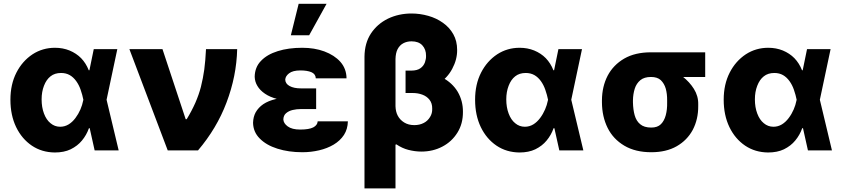

<svg xmlns="http://www.w3.org/2000/svg" viewBox="-20 -810 4537 1034"><path d="M274.9 11.2Q205.1 10.3 151.9 -25.4Q97.7 -62 66.9 -125.5Q36.1 -189.5 36.1 -272.9Q36.1 -356 68.4 -418.9Q100.1 -481 155.3 -517.6Q209.5 -552.7 275.9 -552.7Q318.4 -552.7 354.5 -538.1Q391.1 -522.9 417 -496.6Q442.9 -469.7 458 -431.6H507.8L553.7 -273.9L619.1 0H489.7L428.7 -273.9Q424.3 -297.4 414.1 -327.1Q405.3 -352.5 390.6 -373Q375.5 -394 356 -405.3Q335.4 -417 309.1 -417Q274.4 -417 252 -398.9Q229.5 -381.3 216.8 -348.1Q204.1 -315.4 204.1 -274.9Q204.1 -232.4 216.8 -198.7Q229.5 -164.6 252 -146.5Q274.4 -127.4 304.2 -127.4Q328.6 -127.4 349.6 -140.1Q369.6 -152.3 386.2 -174.3Q402.3 -195.8 413.1 -220.7Q422.9 -242.7 428.7 -271.5L484.9 -545.4H611.8L553.7 -271.5L507.8 -119.6H459Q445.8 -82.5 421.4 -53.2Q397.9 -24.4 360.4 -5.9Q324.7 11.2 274.9 11.2Z M1046.4 0H883.3L676.8 -545.4H855L980 -168H985.4Q1012.2 -211.9 1032.2 -256.8Q1051.3 -300.8 1062 -342.3Q1073.7 -389.2 1080.1 -435.5Q1086.4 -482.9 1089.4 -545.4H1257.3Q1253.9 -399.9 1199.7 -257.3Q1147.5 -119.1 1046.4 0Z M1560.5 -286.1H1682.6V-222.7H1601.1Q1577.6 -222.7 1556.6 -217.8Q1535.2 -212.9 1520.5 -200.2Q1506.8 -188.5 1505.9 -167Q1506.8 -146 1529.3 -129.4Q1552.2 -112.3 1596.7 -112.3Q1644.5 -112.3 1667 -124Q1689.5 -135.7 1690.9 -156.7H1853.5Q1852.5 -114.7 1832.5 -83.5Q1812 -52.2 1776.9 -31.2Q1742.2 -10.7 1698.7 -0.5Q1654.8 9.8 1608.4 9.8Q1534.2 9.8 1474.1 -9.3Q1413.6 -28.3 1378.4 -64.5Q1343.8 -99.1 1342.8 -148.9Q1343.8 -181.2 1356.9 -205.1Q1371.6 -231 1397.9 -249Q1424.8 -267.1 1466.3 -276.9Q1506.3 -286.1 1560.5 -286.1ZM1682.6 -334V-266.1H1560.5Q1510.3 -266.1 1473.1 -276.9Q1433.6 -287.1 1407.2 -305.2Q1379.9 -323.7 1366.2 -347.2Q1352.5 -369.6 1351.6 -396.5Q1352.5 -448.2 1385.3 -481.9Q1418 -516.6 1476.1 -534.7Q1533.2 -552.7 1607.9 -552.7Q1673.8 -552.7 1726.6 -533.2Q1781.2 -512.7 1813 -477.1Q1845.7 -439.9 1846.2 -388.2H1680.7Q1679.7 -411.6 1656.7 -421.4Q1633.8 -430.7 1597.7 -430.7Q1556.6 -430.7 1536.6 -415Q1517.1 -399.9 1516.1 -380.9Q1517.1 -358.9 1539.6 -346.7Q1562.5 -334 1601.1 -334ZM1645 -620.1H1546.4L1588.4 -789.6H1738.8Z M2164.1 -309.1V-420.4H2231.9Q2309.6 -420.4 2361.8 -392.6Q2416 -363.8 2444.8 -315.9Q2473.6 -266.6 2473.1 -207.5Q2473.6 -144 2443.4 -95.7Q2413.1 -46.9 2362.3 -20.5Q2311.5 6.3 2249 6.3Q2215.3 6.3 2179.2 -2.9Q2146.5 -11.2 2114.3 -32.7L2109.9 -30.8V-238.3Q2110.8 -208 2122.1 -187Q2133.8 -164.6 2156.7 -150.4Q2179.7 -136.2 2210.9 -136.2Q2240.2 -136.2 2262.2 -147.9Q2282.7 -158.2 2295.9 -179.7Q2308.6 -199.7 2307.6 -224.6Q2308.1 -253.9 2293 -272.9Q2278.3 -291.5 2254.4 -300.3Q2230.5 -309.1 2203.1 -309.1ZM2196.3 -737.3Q2241.7 -737.3 2286.6 -724.6Q2330.1 -712.4 2365.7 -687Q2400.9 -662.1 2421.4 -625.5Q2441.9 -588.9 2441.9 -541Q2442.4 -489.7 2415.5 -439.5Q2389.2 -389.6 2339.8 -358.4Q2290 -326.2 2222.2 -326.2H2164.1V-429.7H2193.8Q2227.1 -429.7 2244.6 -442.9Q2261.2 -454.6 2268.6 -474.6Q2274.9 -492.7 2274.4 -509.3Q2274.9 -543.5 2254.4 -565.9Q2234.4 -587.4 2196.3 -587.4Q2170.9 -587.4 2151.4 -576.7Q2132.3 -566.4 2121.1 -544.9Q2110.8 -524.9 2109.9 -492.2V204.6H1942.9V-504.9Q1943.8 -578.1 1977.5 -629.4Q2011.7 -681.2 2069.3 -709.5Q2127.4 -737.3 2196.3 -737.3Z M2777.3 11.2Q2707.5 10.3 2654.3 -25.4Q2600.1 -62 2569.3 -125.5Q2538.6 -189.5 2538.6 -272.9Q2538.6 -356 2570.8 -418.9Q2602.5 -481 2657.7 -517.6Q2711.9 -552.7 2778.3 -552.7Q2820.8 -552.7 2856.9 -538.1Q2893.6 -522.9 2919.4 -496.6Q2945.3 -469.7 2960.4 -431.6H3010.3L3056.2 -273.9L3121.6 0H2992.2L2931.2 -273.9Q2926.8 -297.4 2916.5 -327.1Q2907.7 -352.5 2893.1 -373Q2877.9 -394 2858.4 -405.3Q2837.9 -417 2811.5 -417Q2776.9 -417 2754.4 -398.9Q2731.9 -381.3 2719.2 -348.1Q2706.5 -315.4 2706.5 -274.9Q2706.5 -232.4 2719.2 -198.7Q2731.9 -164.6 2754.4 -146.5Q2776.9 -127.4 2806.6 -127.4Q2831.1 -127.4 2852.1 -140.1Q2872.1 -152.3 2888.7 -174.3Q2904.8 -195.8 2915.5 -220.7Q2925.3 -242.7 2931.2 -271.5L2987.3 -545.4H3114.3L3056.2 -271.5L3010.3 -119.6H2961.4Q2948.2 -82.5 2923.8 -53.2Q2900.4 -24.4 2862.8 -5.9Q2827.1 11.2 2777.3 11.2Z M3221.7 -258.3V-270Q3222.2 -343.8 3252.4 -402.3Q3282.7 -460 3341.8 -494.6Q3400.4 -528.3 3485.8 -528.3Q3495.1 -521 3505.9 -502Q3515.1 -484.4 3533.2 -465.3Q3551.3 -446.3 3583 -437Q3621.1 -425.8 3656.2 -397.9Q3694.3 -367.7 3716.8 -331.5Q3741.2 -292.5 3740.2 -248.5V-238.8Q3740.7 -168 3710.9 -110.8Q3680.7 -54.7 3624.5 -22.5Q3567.9 9.8 3487.3 9.8Q3401.9 9.8 3342.3 -25.4Q3282.2 -61 3252.4 -121.1Q3222.2 -182.1 3221.7 -258.3ZM3388.7 -270V-258.3Q3389.6 -219.2 3397.9 -189.5Q3406.7 -158.2 3427.7 -141.1Q3448.7 -123 3487.3 -123Q3521 -123 3539.1 -141.1Q3557.1 -158.7 3565.4 -189.5Q3573.7 -220.2 3572.8 -258.3V-270Q3573.2 -304.2 3565.4 -332.5Q3557.6 -359.9 3538.6 -378.4Q3520 -395.5 3485.8 -395.5Q3449.7 -395.5 3428.7 -378.4Q3407.2 -360.4 3398.4 -332.5Q3389.2 -303.2 3388.7 -270ZM3485.8 -528.3H3777.8V-395.5H3485.8Z M4116.2 11.2Q4046.4 10.3 3993.2 -25.4Q3939 -62 3908.2 -125.5Q3877.4 -189.5 3877.4 -272.9Q3877.4 -356 3909.7 -418.9Q3941.4 -481 3996.6 -517.6Q4050.8 -552.7 4117.2 -552.7Q4159.7 -552.7 4195.8 -538.1Q4232.4 -522.9 4258.3 -496.6Q4284.2 -469.7 4299.3 -431.6H4349.1L4395 -273.9L4460.4 0H4331.1L4270 -273.9Q4265.6 -297.4 4255.4 -327.1Q4246.6 -352.5 4231.9 -373Q4216.8 -394 4197.3 -405.3Q4176.8 -417 4150.4 -417Q4115.7 -417 4093.3 -398.9Q4070.8 -381.3 4058.1 -348.1Q4045.4 -315.4 4045.4 -274.9Q4045.4 -232.4 4058.1 -198.7Q4070.8 -164.6 4093.3 -146.5Q4115.7 -127.4 4145.5 -127.4Q4169.9 -127.4 4190.9 -140.1Q4210.9 -152.3 4227.5 -174.3Q4243.7 -195.8 4254.4 -220.7Q4264.2 -242.7 4270 -271.5L4326.2 -545.4H4453.1L4395 -271.5L4349.1 -119.6H4300.3Q4287.1 -82.5 4262.7 -53.2Q4239.3 -24.4 4201.7 -5.9Q4166 11.2 4116.2 11.2Z"/></svg>

Font: My Font
Style: Regular
Weight: 500
Designer: Rasmus Andersson
Foundry: rsms
Version: Version 0.001